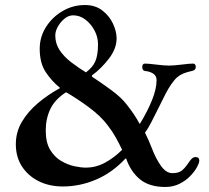

<svg xmlns="http://www.w3.org/2000/svg" viewBox="-20 -726 831 764"><path d="M43 -152Q43 -201 67.5 -242Q92 -283 132 -316.5Q172 -350 218 -375V-377Q186 -403 162 -439Q138 -475 138 -532Q138 -579 163 -618.5Q188 -658 229 -682Q270 -706 318 -706Q359 -706 387 -684.5Q415 -663 429.5 -632Q444 -601 444 -573Q444 -533 414 -493.5Q384 -454 346 -426V-421Q384 -396 423.5 -367Q463 -338 485 -309Q500 -290 512.5 -271.5Q525 -253 535 -234H537Q566 -281 584.5 -326.5Q603 -372 603 -407Q603 -425 589 -433.5Q575 -442 560 -443Q546 -444 546 -459Q546 -473 557 -473Q562 -473 574.5 -472Q587 -471 602 -469Q619 -467 630.5 -466Q642 -465 652 -465Q662 -465 674 -466Q686 -467 703 -469Q718 -471 730 -472Q742 -473 748 -473Q759 -473 759 -459Q759 -447 745 -444Q723 -439 709.5 -433.5Q696 -428 685 -418.5Q674 -409 661 -390Q651 -376 638 -351Q625 -326 611 -297Q597 -269 583 -241.5Q569 -214 557 -198Q565 -182 572 -166Q579 -150 586 -132Q600 -95 620.5 -66Q641 -37 666 -37Q690 -37 703 -47Q716 -57 730 -78Q735 -86 742 -93.5Q749 -101 758 -101Q773 -101 773 -87Q773 -78 763.5 -60.5Q754 -43 736.5 -25Q719 -7 694 5.5Q669 18 638 18Q574 18 537 -12.5Q500 -43 482 -95H479Q427 -39 362.5 -11.5Q298 16 230 16Q176 16 134 -5Q92 -26 67.5 -63.5Q43 -101 43 -152ZM200 -585Q200 -552 217.5 -526Q235 -500 263 -478.5Q291 -457 322 -438Q349 -458 359.5 -482.5Q370 -507 370 -550Q370 -578 356.5 -604Q343 -630 320.5 -647.5Q298 -665 271 -665Q253 -665 237 -652Q221 -639 210.5 -620.5Q200 -602 200 -585ZM162 -207Q162 -159 179.5 -130Q197 -101 223.5 -85.5Q250 -70 276.5 -64.5Q303 -59 321 -59Q362 -59 398.5 -79Q435 -99 466 -130Q454 -155 441 -178.5Q428 -202 408 -228Q381 -264 334.5 -298.5Q288 -333 243 -359Q199 -331 180.5 -292.5Q162 -254 162 -207Z"/></svg>

Font: Monomakh
Style: Regular
Weight: 400
Version: Version 1.200; ttfautohint (v1.8.4.7-5d5b)